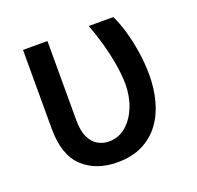

<svg xmlns="http://www.w3.org/2000/svg" viewBox="-103 -654 792 773"><g transform="rotate(-20 293.0 -267.5)"><path d="M71.4 -545.5H176.1V-207.4Q176.1 -160.2 189.6 -132.5Q203.1 -104.8 225 -92.7Q246.8 -80.6 271.3 -80.6Q313.2 -80.6 344.8 -107.6Q376.4 -134.6 394.2 -179.2Q411.9 -223.7 411.9 -277Q411.2 -318.5 403.1 -365.2Q394.9 -411.9 381.7 -458.5Q368.6 -505 353 -545.5H458.1Q473.4 -515.6 486.3 -471.4Q499.3 -427.2 507.1 -376.6Q514.9 -326 514.9 -277Q514.9 -219.8 501.2 -168Q487.6 -116.1 458.5 -76.2Q429.3 -36.2 383.7 -13.1Q338.1 9.9 274.9 9.9Q183.9 9.9 127.7 -42.6Q71.4 -95.2 71.4 -208.8Z"/></g></svg>

Font: InterMG Medium
Style: Regular
Weight: 500
Designer: Rasmus Andersson
Foundry: rsms
Version: Version 3.019;December 26, 2023;FontCreator 15.0.0.2955 64-b